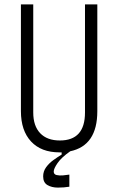

<svg xmlns="http://www.w3.org/2000/svg" viewBox="-20 -680 537 872"><path d="M250 12Q167 12 121 -37.5Q75 -87 75 -175V-660H131V-169Q131 -108 162.5 -75Q194 -42 252 -42Q366 -42 366 -169V-660H422V-175Q422 -19 299 7Q259 35 241.5 60.5Q224 86 224 99Q224 112 237 115Q250 118 266.5 116.5Q283 115 295 113V168Q271 172 243 172Q215 172 195.5 160.5Q176 149 176 121Q176 98 189.5 79.5Q203 61 222.5 47Q242 33 260 22V12Q255 12 250 12Z"/></svg>

Font: Bricolage Grotesque 12pt Condensed ExtraLight
Style: Regular
Weight: 200
Width: 3
Designer: Mathieu Triay
Foundry: Atelier Triay
Version: Version 1.001; ttfautohint (v1.8.4.7-5d5b);gftools[0.9.33.de